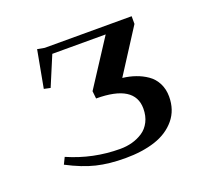

<svg xmlns="http://www.w3.org/2000/svg" viewBox="-87 -545 692 652"><g transform="rotate(-20 259.0 -218.5)"><path d="M58.1 -43.9 69.8 -67.9Q159.2 -28.8 256.8 -28.8Q279.8 -28.8 300.3 -34.4Q320.8 -40 338.4 -51.5Q356 -63 366.5 -83.5Q377 -104 377 -130.9Q377 -217.8 237.8 -217.8L234.9 -245.1L342.8 -411.1H149.9L105 -304.2L82 -309.1L106.9 -443.8L132.8 -439H446.8V-411.1L345.2 -252.9Q370.1 -250 391.8 -242.4Q413.6 -234.9 432.4 -221.9Q451.2 -209 462.2 -187.5Q473.1 -166 473.1 -139.2Q473.1 -90.8 445.3 -57.4Q417.5 -23.9 370.8 -8.5Q324.2 6.8 262.2 6.8Q204.6 6.8 158.9 -4.2Q113.3 -15.1 58.1 -43.9Z"/></g></svg>

Font: Dehuti
Style: Bold
Weight: 700
Version: Version 1.2